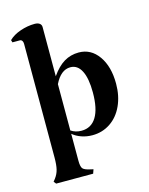

<svg xmlns="http://www.w3.org/2000/svg" viewBox="-101 -555 602 777"><g transform="rotate(-15 199.5 -166.5)"><path d="M376 -171Q376 -120 357.5 -79.5Q339 -39 305.5 -16.5Q272 6 230 6Q206 6 184.5 -1.5Q163 -9 148 -22V91Q148 115 154.5 123.5Q161 132 185 137L198 140L192 157H37L29 147L37 137Q49 121 53.5 102.5Q58 84 58 53V-423Q58 -431 54.5 -436Q51 -441 45 -441H14L11 -451Q29 -469 59.5 -479.5Q90 -490 120 -490Q133 -490 140.5 -484.5Q148 -479 148 -469V-263Q173 -299 200.5 -315.5Q228 -332 262 -332Q313 -332 344.5 -287.5Q376 -243 376 -171ZM276 -161Q276 -220 260 -251.5Q244 -283 214 -283Q174 -283 148 -230V-36Q167 -23 192 -23Q233 -23 254.5 -58Q276 -93 276 -161Z"/></g></svg>

Font: Katibeh
Style: Regular
Weight: 400
Designer: Arabic design by Kourosh Beigpour, Latin design by Eduardo Tunni, engineering by Lasse Fister
Version: Version 1.000